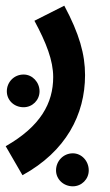

<svg xmlns="http://www.w3.org/2000/svg" viewBox="-56 -386 386 675"><path d="M23 230C176 146 243 17 243 -122C243 -195 223 -267 170 -366L65 -313C107 -235 131 -173 131 -115C131 -24 87 58 -36 128ZM27 -9C58 -9 83 -34 83 -65C83 -97 58 -124 27 -124C-7 -124 -32 -97 -32 -65C-32 -34 -7 -9 27 -9ZM200 269C231 269 256 244 256 213C256 180 231 153 200 153C167 153 141 180 141 213C141 244 167 269 200 269Z"/></svg>

Font: Noto Sans Arabic UI XCn SmBd
Style: Regular
Weight: 600
Width: 2
Designer: Monotype Design Team, Nadine Chahine and Nizar Qandah
Foundry: Monotype Imaging Inc.
Version: Version 2.010